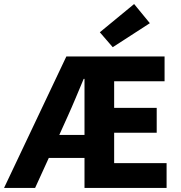

<svg xmlns="http://www.w3.org/2000/svg" viewBox="-33 -932 898 952"><path d="M710 -817 632 -912 462 -772 526 -698ZM533 -123V-274H744V-397H533V-529H783V-652H296L-13 0H141L209 -149H386V0H793V-123ZM261 -263 303 -356C329 -413 355 -477 382 -541H386V-263Z"/></svg>

Font: Cambridge Sans Bold
Style: Regular
Weight: 700
Version: Version 2.020;PS 002.020;hotconv 1.0.88;makeotf.lib2.5.64775